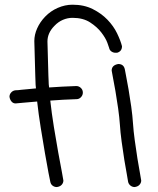

<svg xmlns="http://www.w3.org/2000/svg" viewBox="-20 -755 658 800"><path d="M534.2 -240.2Q536.1 -210 541.5 -170.4Q546.9 -130.9 552.7 -94.2Q558.6 -57.6 563.5 -31.7Q568.4 -5.9 568.4 -2.9Q568.4 6.8 561.5 14.6Q554.7 22.5 541 24.4Q531.2 24.4 523.4 18.1Q515.6 11.7 513.7 2Q513.7 -1 508.8 -26.9Q503.9 -52.7 498 -88.9Q492.2 -125 486.8 -165Q481.4 -205.1 479.5 -236.3Q477.5 -265.6 472.2 -303.7Q466.8 -341.8 460.9 -376Q455.1 -410.2 450.2 -434.1Q445.3 -458 445.3 -460.9Q445.3 -483.4 472.7 -488.3Q495.1 -488.3 500 -466.8Q500 -464.8 504.9 -440.9Q509.8 -417 515.6 -382.8Q521.5 -348.6 526.9 -310.1Q532.2 -271.5 534.2 -240.2ZM460.9 -535.2Q452.1 -535.2 444.3 -540.5Q436.5 -545.9 434.6 -555.7Q434.6 -557.6 427.2 -577.1Q419.9 -596.7 402.3 -619.6Q384.8 -642.6 355.5 -661.6Q326.2 -680.7 282.2 -680.7Q261.7 -680.7 242.2 -672.4Q222.7 -664.1 207 -647.5Q177.7 -618.2 177.7 -582L181.6 -441.4Q182.6 -430.7 182.6 -417.5Q182.6 -404.3 184.6 -390.6Q210.9 -392.6 239.3 -394Q267.6 -395.5 297.9 -396.5Q308.6 -396.5 316.9 -388.7Q325.2 -380.9 325.2 -369.1Q325.2 -358.4 317.4 -350.1Q309.6 -341.8 298.8 -341.8Q270.5 -340.8 242.7 -339.4Q214.8 -337.9 189.5 -335.9Q195.3 -283.2 204.6 -225.6Q213.9 -168 222.7 -119.6Q231.4 -71.3 237.8 -38.6Q244.1 -5.9 244.1 -2.9Q244.1 6.8 237.3 14.6Q230.5 22.5 216.8 24.4Q207 24.4 199.2 18.6Q191.4 12.7 189.5 2Q188.5 -2 182.1 -34.7Q175.8 -67.4 167.5 -115.7Q159.2 -164.1 149.9 -221.7Q140.6 -279.3 134.8 -332Q97.7 -329.1 73.7 -326.7Q49.8 -324.2 46.9 -324.2Q36.1 -323.2 28.8 -331.1Q21.5 -338.9 19.5 -351.6Q19.5 -362.3 26.9 -370.1Q34.2 -377.9 44.9 -378.9Q55.7 -378.9 68.4 -380.9Q79.1 -381.8 94.7 -383.3Q110.4 -384.8 129.9 -386.7Q127.9 -401.4 127.9 -415Q127.9 -428.7 127 -440.4L123 -584Q123 -610.4 134.8 -636.7Q146.5 -663.1 168 -685.5Q190.4 -709 220.7 -722.2Q251 -735.4 282.2 -735.4Q330.1 -735.4 366.2 -717.3Q402.3 -699.2 427.7 -672.9Q453.1 -646.5 467.8 -616.2Q482.4 -585.9 488.3 -562.5Q488.3 -541 467.8 -535.2Z"/></svg>

Font: Coming Soon
Style: Regular
Weight: 400
Designer: Dathan Boardman
Foundry: Open Window
Version: Version 1.000